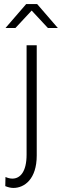

<svg xmlns="http://www.w3.org/2000/svg" viewBox="-20 -745 306 946"><path d="M7 127 6 172C18 177 32 181 46 181C100 181 161 138 161 21V-522H111V17C111 102 79 135 41 135C30 135 18 132 7 127ZM7 -607H56L136 -693L216 -607H265L163 -725H109Z"/></svg>

Font: Chess Sans Light
Style: Regular
Weight: 300
Designer: Wolf Bōese
Foundry: Wolf Bōese
Version: Version 7.223;Glyphs 3.3 (3306)